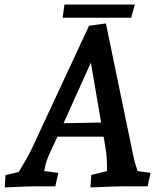

<svg xmlns="http://www.w3.org/2000/svg" viewBox="-20 -818 734 843"><path d="M4 -49 62 -63Q105 -133 120 -166L371 -705L445 -715L565 -135Q569 -113 584 -67L641 -59L628 0H521Q495 0 377 5L381 -50L450 -67Q450 -128 445 -157L435 -218H232L192 -131Q180 -101 174 -67L236 -59L223 0H131Q109 0 1 5ZM424 -280 379 -543 259 -277ZM263 -798H572L556 -740H255Z"/></svg>

Font: Andada Pro SemiBold
Style: Italic
Weight: 600
Italic angle: -6.99998°
Designer: Carolina Giovagnoli
Foundry: Huerta Tipografica
Version: Version 3.005